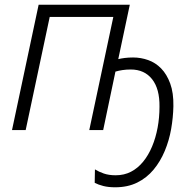

<svg xmlns="http://www.w3.org/2000/svg" viewBox="-20 -552 803 815"><path d="M469 243Q440 243 418.5 237.5Q397 232 382 224L383 167Q399 177 420.5 184.5Q442 192 471 192Q507 192 536 177Q565 162 587.5 134.5Q610 107 625.5 70Q641 33 649 -10Q657 -53 657 -99Q658 -175 625.5 -216Q593 -257 535 -257Q516 -257 499.5 -254.5Q483 -252 470 -248L418 0H359L461 -480H191L89 0H31L144 -532H531L482 -301Q494 -304 510 -306Q526 -308 545 -308Q578 -308 609 -297Q640 -286 664 -261.5Q688 -237 702.5 -197.5Q717 -158 716 -101Q715 -53 706.5 -4.5Q698 44 679.5 88.5Q661 133 632 168Q603 203 562.5 223Q522 243 469 243Z"/></svg>

Font: Noto Sans Display Light
Style: Italic
Weight: 300
Italic angle: -12°
Designer: Monotype Design Team
Foundry: Monotype Imaging Inc.
Version: Version 2.003